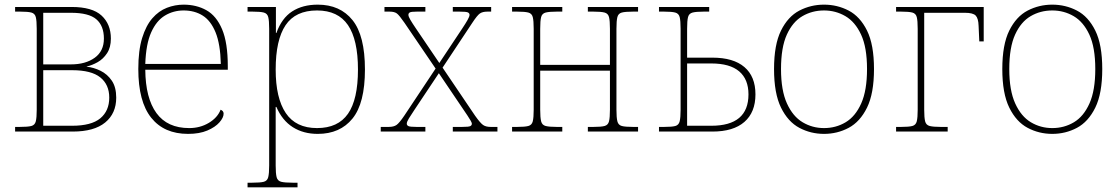

<svg xmlns="http://www.w3.org/2000/svg" viewBox="-20 -566 4812 826"><path d="M45 0V-20H65Q100 -20 115 -24Q130 -28 134 -44Q138 -60 138 -94V-442Q138 -477 134 -492.5Q130 -508 115 -512Q100 -516 67 -516H45V-536H288Q377 -536 417 -499Q457 -462 457 -400Q457 -362 440.5 -337Q424 -312 400 -298.5Q376 -285 353 -280V-279Q383 -276 412.5 -261.5Q442 -247 461 -219Q480 -191 480 -146Q480 -78 432.5 -39Q385 0 293 0ZM166 -289H285Q348 -289 387.5 -317.5Q427 -346 427 -400Q427 -455 394.5 -483Q362 -511 285 -511H166ZM166 -25H290Q373 -25 411.5 -57Q450 -89 450 -146Q450 -202 411.5 -233Q373 -264 290 -264H166Z M789 10Q686 10 630.5 -59.5Q575 -129 575 -269Q575 -349 591.5 -402.5Q608 -456 635.5 -487.5Q663 -519 698 -532.5Q733 -546 770 -546Q825 -546 868 -522Q911 -498 935.5 -440Q960 -382 960 -281V-266H605Q606 -144 653 -79.5Q700 -15 794 -15Q841 -15 878.5 -37.5Q916 -60 929 -94Q942 -89 942 -77Q942 -60 924 -39.5Q906 -19 872 -4.5Q838 10 789 10ZM930 -291Q928 -376 907.5 -426.5Q887 -477 852 -499Q817 -521 770 -521Q726 -521 689.5 -499Q653 -477 630.5 -427Q608 -377 605 -291Z M1045 240V220H1065Q1100 220 1115 216Q1130 212 1134 196Q1138 180 1138 146V-442Q1138 -477 1134 -492.5Q1130 -508 1115 -512Q1100 -516 1067 -516H1045V-536H1167V-424H1169Q1192 -488 1237 -517Q1282 -546 1347 -546Q1443 -546 1496.5 -479.5Q1550 -413 1550 -267Q1550 -122 1496.5 -56Q1443 10 1347 10Q1285 10 1239.5 -19Q1194 -48 1169 -106H1166V146Q1166 180 1170 196Q1174 212 1189.5 216Q1205 220 1239 220H1260V240ZM1344 -15Q1434 -15 1477 -76.5Q1520 -138 1520 -267Q1520 -395 1477 -458Q1434 -521 1344 -521Q1251 -521 1208.5 -457.5Q1166 -394 1166 -267Q1166 -144 1209.5 -79.5Q1253 -15 1344 -15Z M1618 0V-20H1652Q1674 -20 1686 -28.5Q1698 -37 1719 -68L1854 -271L1720 -468Q1698 -500 1687.5 -508Q1677 -516 1656 -516H1634V-536H1810V-516H1773Q1749 -516 1743 -512.5Q1737 -509 1737 -502Q1737 -495 1745.5 -480.5Q1754 -466 1769 -444L1870 -295L1969 -444Q1983 -465 1991.5 -480Q2000 -495 2000 -502Q2000 -509 1993 -512.5Q1986 -516 1957 -516H1928V-536H2093V-516H2077Q2056 -516 2044.5 -508Q2033 -500 2012 -468L1884 -275L2024 -68Q2046 -37 2058 -28.5Q2070 -20 2091 -20H2120V0H1928V-20H1968Q1997 -20 2003.5 -23.5Q2010 -27 2010 -34Q2010 -41 1991 -69L1868 -251L1762 -92Q1748 -71 1739 -56.5Q1730 -42 1730 -34Q1730 -27 1737 -23.5Q1744 -20 1772 -20H1810V0Z M2183 0V-20H2205Q2238 -20 2253 -24Q2268 -28 2272 -44Q2276 -60 2276 -94V-442Q2276 -477 2272 -492.5Q2268 -508 2253 -512Q2238 -516 2205 -516H2183V-536H2399V-516H2375Q2343 -516 2327.5 -512Q2312 -508 2308 -492.5Q2304 -477 2304 -442V-287H2604V-442Q2604 -477 2600 -492.5Q2596 -508 2581 -512Q2566 -516 2533 -516H2509V-536H2725V-516H2703Q2670 -516 2655 -512Q2640 -508 2636 -492.5Q2632 -477 2632 -442V-94Q2632 -60 2636 -44Q2640 -28 2655 -24Q2670 -20 2703 -20H2725V0H2509V-20H2533Q2566 -20 2581 -24Q2596 -28 2600 -44Q2604 -60 2604 -94V-262H2304V-94Q2304 -60 2308 -44Q2312 -28 2327.5 -24Q2343 -20 2375 -20H2399V0Z M2815 0V-20H2837Q2871 -20 2885.5 -24Q2900 -28 2904 -44Q2908 -60 2908 -94V-442Q2908 -477 2904 -492.5Q2900 -508 2885 -512Q2870 -516 2837 -516H2815V-536H3031V-516H3007Q2975 -516 2959.5 -512Q2944 -508 2940 -492.5Q2936 -477 2936 -442V-318H3045Q3135 -318 3182.5 -277.5Q3230 -237 3230 -160Q3230 -83 3182.5 -41.5Q3135 0 3045 0ZM2936 -25H3040Q3200 -25 3200 -160Q3200 -225 3160 -259Q3120 -293 3040 -293H2936Z M3525 10Q3468 10 3419 -16Q3370 -42 3340 -103Q3310 -164 3310 -269Q3310 -374 3340 -434.5Q3370 -495 3419 -520.5Q3468 -546 3525 -546Q3582 -546 3631 -520.5Q3680 -495 3710 -434.5Q3740 -374 3740 -269Q3740 -164 3710 -103Q3680 -42 3631 -16Q3582 10 3525 10ZM3525 -15Q3576 -15 3618 -40Q3660 -65 3685 -121Q3710 -177 3710 -269Q3710 -362 3684.5 -417Q3659 -472 3617 -496.5Q3575 -521 3525 -521Q3474 -521 3432 -496.5Q3390 -472 3365 -417Q3340 -362 3340 -269Q3340 -177 3365.5 -121Q3391 -65 3433 -40Q3475 -15 3525 -15Z M3835 0V-20H3857Q3890 -20 3905 -24Q3920 -28 3924 -44Q3928 -60 3928 -94V-442Q3928 -477 3924 -492.5Q3920 -508 3905 -512Q3890 -516 3857 -516H3835V-536H4212V-388H4193L4190 -455Q4189 -487 4177.5 -499Q4166 -511 4131 -511H3956V-94Q3956 -60 3960 -44Q3964 -28 3979.5 -24Q3995 -20 4027 -20H4057V0Z M4507 10Q4450 10 4401 -16Q4352 -42 4322 -103Q4292 -164 4292 -269Q4292 -374 4322 -434.5Q4352 -495 4401 -520.5Q4450 -546 4507 -546Q4564 -546 4613 -520.5Q4662 -495 4692 -434.5Q4722 -374 4722 -269Q4722 -164 4692 -103Q4662 -42 4613 -16Q4564 10 4507 10ZM4507 -15Q4558 -15 4600 -40Q4642 -65 4667 -121Q4692 -177 4692 -269Q4692 -362 4666.5 -417Q4641 -472 4599 -496.5Q4557 -521 4507 -521Q4456 -521 4414 -496.5Q4372 -472 4347 -417Q4322 -362 4322 -269Q4322 -177 4347.5 -121Q4373 -65 4415 -40Q4457 -15 4507 -15Z"/></svg>

Font: Noto Serif Thin
Style: Regular
Weight: 100
Designer: Monotype Design Team
Foundry: Monotype Imaging Inc.
Version: Version 2.015